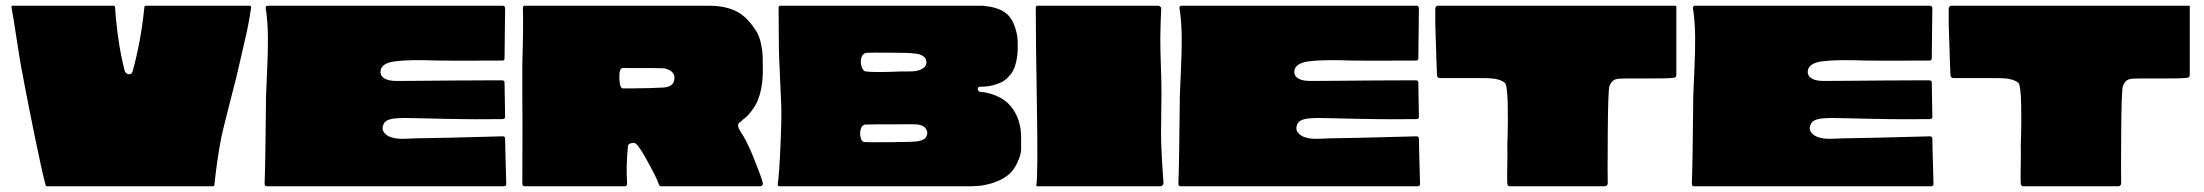

<svg xmlns="http://www.w3.org/2000/svg" viewBox="-20 -649 7679 669"><path d="M489 -629H849Q856 -629 855 -622Q848 -575 840 -538Q832 -501 821 -455.5Q810 -410 803 -378Q798 -358 775.5 -270.5Q753 -183 748 -154Q736 -89 727 -5Q726 0 721 0H144Q140 0 139 -4Q133 -25 123 -70.5Q113 -116 102.5 -167Q92 -218 82.5 -266.5Q73 -315 66 -351Q59 -387 58 -394Q52 -420 38 -513Q24 -606 20 -623Q20 -624 20.5 -626.5Q21 -629 22 -629H375Q381 -629 381 -623Q389 -502 414 -404Q417 -392 428 -390.5Q439 -389 442 -400Q471 -505 483 -623Q483 -629 489 -629Z M1740 -166Q1740 -158 1741 -118.5Q1742 -79 1743 -43.5Q1744 -8 1744 -8Q1744 0 1735 0H910Q902 0 902 -9Q905 -89 907 -316Q908 -345 911 -408.5Q914 -472 913.5 -520.5Q913 -569 907 -614Q906 -615 906 -616.5Q906 -618 906 -619Q904 -629 914 -629H1732Q1738 -629 1740 -622L1738 -446Q1738 -438 1730 -438Q1544 -437 1507 -438Q1403 -442 1354 -435Q1308 -428 1306 -401Q1304 -380 1330 -371Q1344 -366 1378 -367Q1395 -367 1452 -367.5Q1509 -368 1567 -368.5Q1625 -369 1676 -369Q1727 -369 1730 -369Q1738 -369 1738 -361Q1740 -254 1740 -242Q1740 -234 1731 -234Q1619 -233 1591 -234Q1574 -234 1526.5 -235Q1479 -236 1439 -237Q1399 -238 1389 -238Q1386 -238 1375 -237.5Q1364 -237 1357.5 -236.5Q1351 -236 1342 -234Q1333 -232 1326.5 -228Q1320 -224 1317 -217Q1308 -200 1319 -186.5Q1330 -173 1349 -169Q1361 -166 1373 -165.5Q1385 -165 1405 -166Q1425 -167 1429 -167Q1519 -168 1731 -174Q1740 -174 1740 -166Z M2560 -191Q2582 -159 2607 -97Q2632 -35 2638 -11Q2639 -7 2636 -3.5Q2633 0 2629 0H2284Q2278 0 2276 -6Q2269 -27 2239 -82Q2209 -137 2196 -148Q2190 -153 2179 -150Q2168 -147 2168 -140Q2161 -69 2165 -10Q2166 0 2156 0H1809Q1800 0 1800 -9Q1801 -289 1800 -303V-304V-428Q1804 -556 1802 -620Q1802 -629 1808 -629H2452Q2513 -629 2554 -605Q2586 -586 2614 -542Q2626 -524 2631.5 -497Q2637 -470 2637.5 -454Q2638 -438 2638 -404Q2638 -339 2618 -294Q2614 -285 2608.5 -276.5Q2603 -268 2598 -261.5Q2593 -255 2587.5 -249Q2582 -243 2577 -239Q2572 -235 2568.5 -232Q2565 -229 2563 -227Q2561 -225 2561 -225Q2560 -225 2559 -224Q2544 -215 2560 -191ZM2291 -344Q2330 -346 2330 -378Q2330 -403 2294 -411Q2288 -412 2150 -412Q2137 -412 2138 -377Q2139 -342 2150 -341Q2158 -341 2183 -341Q2208 -341 2242.5 -342Q2277 -343 2291 -344Z M3538 -169Q3538 -150 3538 -130Q3538 -117 3532 -100Q3526 -83 3518.5 -70Q3511 -57 3504 -50Q3482 -26 3441 -12Q3426 -7 3404 -3Q3402 -2 3383 -1Q3364 0 3362 0Q3361 0 3331 0H2697Q2689 0 2690 -8Q2695 -39 2699.5 -143Q2704 -247 2702 -286Q2697 -400 2695 -444Q2694 -460 2693.5 -534Q2693 -608 2693 -610Q2693 -616 2693 -622Q2693 -629 2700 -629Q3405 -629 3406 -629Q3406 -629 3412.5 -628Q3419 -627 3427 -626Q3435 -625 3445.5 -622Q3456 -619 3466.5 -614.5Q3477 -610 3485 -603Q3513 -582 3524 -526Q3527 -507 3526 -473Q3525 -449 3519 -427Q3514 -407 3502 -390Q3501 -390 3499.5 -388Q3498 -386 3497 -385Q3494 -381 3490 -377Q3487 -375 3486 -374Q3486 -374 3485 -373Q3484 -372 3484 -372L3483 -371Q3479 -368 3474 -365Q3462 -358 3444 -353Q3427 -348 3406 -347Q3402 -347 3398.5 -347Q3395 -347 3392.5 -346.5Q3390 -346 3388.5 -344.5Q3387 -343 3387 -339Q3387 -327 3407 -328Q3469 -317 3501 -280Q3538 -236 3538 -169ZM3208 -174Q3214 -186 3208.5 -196.5Q3203 -207 3191 -212Q3181 -216 3160 -216Q3006 -216 2994 -215Q2983 -213 2979 -198.5Q2975 -184 2979 -169Q2983 -154 2991 -154Q2997 -153 3080 -153.5Q3163 -154 3179 -157Q3203 -161 3208 -174ZM3200 -414Q3211 -424 3207 -439Q3205 -451 3186 -459Q3177 -462 3152 -464Q3140 -465 3077.5 -465.5Q3015 -466 3000.5 -465Q2986 -464 2981.5 -448.5Q2977 -433 2982 -417Q2987 -401 2997 -400Q3028 -396 3120 -400Q3130 -400 3141 -400Q3152 -400 3162.5 -400.5Q3173 -401 3183 -404.5Q3193 -408 3200 -414Z M3593 -629H4015Q4020 -629 4023.5 -625.5Q4027 -622 4026 -617Q4025 -594 4024 -567.5Q4023 -541 4023 -518Q4023 -495 4023.5 -467.5Q4024 -440 4025 -417.5Q4026 -395 4026.5 -366.5Q4027 -338 4027 -316Q4027 -295 4026 -234Q4025 -173 4026 -151Q4028 -89 4034 -12Q4034 -7 4031 -3.5Q4028 0 4023 0H3594Q3590 0 3591 -4Q3597 -40 3593 -272Q3589 -518 3589 -625Q3590 -626 3593 -629Z M4924 -166Q4924 -158 4925 -118.5Q4926 -79 4927 -43.5Q4928 -8 4928 -8Q4928 0 4919 0H4094Q4086 0 4086 -9Q4089 -89 4091 -316Q4092 -345 4095 -408.5Q4098 -472 4097.5 -520.5Q4097 -569 4091 -614Q4090 -615 4090 -616.5Q4090 -618 4090 -619Q4088 -629 4098 -629H4916Q4922 -629 4924 -622L4922 -446Q4922 -438 4914 -438Q4728 -437 4691 -438Q4587 -442 4538 -435Q4492 -428 4490 -401Q4488 -380 4514 -371Q4528 -366 4562 -367Q4579 -367 4636 -367.5Q4693 -368 4751 -368.5Q4809 -369 4860 -369Q4911 -369 4914 -369Q4922 -369 4922 -361Q4924 -254 4924 -242Q4924 -234 4915 -234Q4803 -233 4775 -234Q4758 -234 4710.5 -235Q4663 -236 4623 -237Q4583 -238 4573 -238Q4570 -238 4559 -237.5Q4548 -237 4541.5 -236.5Q4535 -236 4526 -234Q4517 -232 4510.5 -228Q4504 -224 4501 -217Q4492 -200 4503 -186.5Q4514 -173 4533 -169Q4545 -166 4557 -165.5Q4569 -165 4589 -166Q4609 -167 4613 -167Q4703 -168 4915 -174Q4924 -174 4924 -166Z M5821 -627Q5821 -391 5821 -388Q5821 -379 5812 -378Q5791 -375 5713.5 -375.5Q5636 -376 5625 -375Q5608 -374 5602 -369Q5592 -361 5588 -349Q5583 -337 5582 -178.5Q5581 -20 5582 -10Q5582 -6 5579 -3Q5576 0 5572 0H5242Q5232 0 5232 -10Q5231 -27 5232 -72.5Q5233 -118 5232 -140Q5232 -146 5233 -172Q5234 -198 5234 -226Q5234 -254 5233.5 -284Q5233 -314 5230.5 -335Q5228 -356 5224 -360Q5207 -374 5175 -376Q5169 -377 5111 -377H4997Q4993 -377 4990 -380Q4987 -383 4987 -387Q4987 -387 4986.5 -402.5Q4986 -418 4985 -441Q4984 -464 4983.5 -488.5Q4983 -513 4982 -535.5Q4981 -558 4981 -569V-618V-619Q4982 -629 4991 -629H5818Q5821 -629 5821 -627Z M6713 -166Q6713 -158 6714 -118.5Q6715 -79 6716 -43.5Q6717 -8 6717 -8Q6717 0 6708 0H5883Q5875 0 5875 -9Q5878 -89 5880 -316Q5881 -345 5884 -408.5Q5887 -472 5886.5 -520.5Q5886 -569 5880 -614Q5879 -615 5879 -616.5Q5879 -618 5879 -619Q5877 -629 5887 -629H6705Q6711 -629 6713 -622L6711 -446Q6711 -438 6703 -438Q6517 -437 6480 -438Q6376 -442 6327 -435Q6281 -428 6279 -401Q6277 -380 6303 -371Q6317 -366 6351 -367Q6368 -367 6425 -367.5Q6482 -368 6540 -368.5Q6598 -369 6649 -369Q6700 -369 6703 -369Q6711 -369 6711 -361Q6713 -254 6713 -242Q6713 -234 6704 -234Q6592 -233 6564 -234Q6547 -234 6499.5 -235Q6452 -236 6412 -237Q6372 -238 6362 -238Q6359 -238 6348 -237.5Q6337 -237 6330.5 -236.5Q6324 -236 6315 -234Q6306 -232 6299.5 -228Q6293 -224 6290 -217Q6281 -200 6292 -186.5Q6303 -173 6322 -169Q6334 -166 6346 -165.5Q6358 -165 6378 -166Q6398 -167 6402 -167Q6492 -168 6704 -174Q6713 -174 6713 -166Z M7610 -627Q7610 -391 7610 -388Q7610 -379 7601 -378Q7580 -375 7502.5 -375.5Q7425 -376 7414 -375Q7397 -374 7391 -369Q7381 -361 7377 -349Q7372 -337 7371 -178.5Q7370 -20 7371 -10Q7371 -6 7368 -3Q7365 0 7361 0H7031Q7021 0 7021 -10Q7020 -27 7021 -72.5Q7022 -118 7021 -140Q7021 -146 7022 -172Q7023 -198 7023 -226Q7023 -254 7022.5 -284Q7022 -314 7019.5 -335Q7017 -356 7013 -360Q6996 -374 6964 -376Q6958 -377 6900 -377H6786Q6782 -377 6779 -380Q6776 -383 6776 -387Q6776 -387 6775.5 -402.5Q6775 -418 6774 -441Q6773 -464 6772.5 -488.5Q6772 -513 6771 -535.5Q6770 -558 6770 -569V-618V-619Q6771 -629 6780 -629H7607Q7610 -629 7610 -627Z"/></svg>

Font: Cubao Free Wide
Style: Wide
Weight: 400
Designer: Aaron Amar
Version: Version 001.001